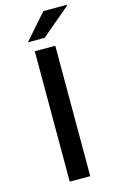

<svg xmlns="http://www.w3.org/2000/svg" viewBox="-132 -925 590 977"><g transform="rotate(-15 163.0 -436.5)"><path d="M108 0V-687H216V0ZM86 -740 203 -873H326V-868L174 -740Z"/></g></svg>

Font: Archivo Expanded
Style: Regular
Weight: 400
Width: 7
Designer: Hector Gatti
Foundry: Omnibus-Type
Version: Version 2.001